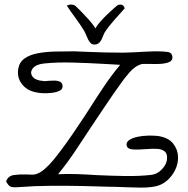

<svg xmlns="http://www.w3.org/2000/svg" viewBox="-20 -860 834 853"><path d="M547 -28Q533 -29 518.5 -29Q504 -29 490 -30Q487 -30 483.5 -30Q480 -30 477 -30Q423 -32 351 -33.5Q279 -35 204.5 -34.5Q130 -34 69 -29Q35 -26 25.5 -31.5Q16 -37 7 -54Q16 -79 42.5 -82.5Q69 -86 95 -85Q96 -85 97 -85Q98 -85 99 -85Q111 -84 121.5 -84Q132 -84 139 -86Q159 -92 179 -109.5Q199 -127 217.5 -149.5Q236 -172 250 -191Q277 -227 303 -265Q329 -303 354 -341Q360 -350 365.5 -358.5Q371 -367 376 -375Q409 -427 443 -477.5Q477 -528 514 -572Q498 -573 480 -574Q462 -575 444 -576Q375 -580 304.5 -582Q234 -584 176 -578Q139 -574 125.5 -556Q112 -538 124 -520.5Q136 -503 173 -500Q177 -499 182.5 -499.5Q188 -500 194 -501Q196 -501 197 -501Q209 -502 222.5 -502Q236 -502 246.5 -497Q257 -492 258 -478Q259 -464 245 -457Q231 -450 210 -447.5Q189 -445 169.5 -446Q150 -447 139 -450Q99 -458 77 -487Q55 -516 61 -554Q66 -584 89.5 -600.5Q113 -617 148.5 -623.5Q184 -630 225 -631Q266 -632 306 -632H309Q333 -631 369.5 -629.5Q406 -628 447.5 -627Q489 -626 527 -626Q542 -626 571 -627.5Q600 -629 627.5 -630.5Q655 -632 666 -632Q669 -632 672.5 -632Q676 -632 679 -632Q706 -632 725.5 -629Q745 -626 746 -606Q747 -590 730 -583.5Q713 -577 688.5 -576Q664 -575 644 -576H643Q630 -576 620.5 -576Q611 -576 608 -575Q580 -567 555 -538Q530 -509 513 -484Q502 -469 479.5 -436.5Q457 -404 432.5 -367Q408 -330 389 -302Q352 -246 315.5 -191Q279 -136 238 -86Q279 -88 322.5 -86.5Q366 -85 409 -82Q474 -79 536 -78Q598 -77 652 -83Q679 -86 700 -108.5Q721 -131 722 -154Q724 -177 712 -187Q700 -197 680.5 -198.5Q661 -200 638 -198Q588 -194 567 -196.5Q546 -199 543 -212Q539 -227 553 -237Q567 -247 590 -252Q613 -257 638 -257.5Q663 -258 681 -256Q728 -249 749 -222.5Q770 -196 771 -163Q772 -134 758.5 -105.5Q745 -77 720 -56Q695 -35 660 -30Q633 -26 604.5 -26.5Q576 -27 547 -28ZM277 -835Q286 -840 298.5 -839.5Q311 -839 318 -831Q324 -826 339 -810.5Q354 -795 372.5 -775Q391 -755 404 -734Q410 -746 424 -762Q438 -778 454 -793.5Q470 -809 483 -820.5Q496 -832 500 -835Q505 -840 517 -839.5Q529 -839 534 -823Q513 -799 489 -772.5Q465 -746 445 -716Q443 -712 441 -707.5Q439 -703 437 -698Q433 -685 424 -673.5Q415 -662 399 -662Q388 -662 380 -671.5Q372 -681 366 -697Q363 -704 360 -710.5Q357 -717 355 -721Q339 -748 315 -780.5Q291 -813 277 -835Z"/></svg>

Font: Yuji Hentaigana Akebono
Style: Regular
Weight: 400
Designer: Kataoka Yuji
Foundry: Kinuta Font Factory
Version: Version 3.002